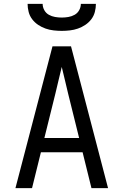

<svg xmlns="http://www.w3.org/2000/svg" viewBox="-20 -975 640 995"><path d="M60 0 188 -490 252 -735H348L412 -490L540 0H454L408 -186H192L146 0ZM390 -260 333 -490Q325 -525 316.5 -559.5Q308 -594 300 -628Q292 -594 283.5 -559.5Q275 -525 267 -490L210 -260ZM300 -815Q279 -815 257.5 -817.5Q236 -820 216 -827Q196 -834 178 -846Q160 -858 147 -875Q134 -892 128.5 -913Q123 -934 123 -955H201Q201 -938 209.5 -922.5Q218 -907 233 -898.5Q248 -890 265.5 -887Q283 -884 300 -884Q317 -884 334.5 -887Q352 -890 367 -898.5Q382 -907 390.5 -922.5Q399 -938 399 -955H477Q477 -934 471.5 -913Q466 -892 453 -875Q440 -858 422 -846Q404 -834 384 -827Q364 -820 342.5 -817.5Q321 -815 300 -815Z"/></svg>

Font: Iosevka Aile
Style: Regular
Weight: 400
Designer: Belleve Invis
Foundry: Belleve Invis
Version: Version 28.0.1; ttfautohint (v1.8.4)